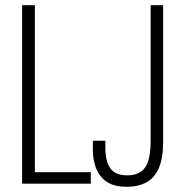

<svg xmlns="http://www.w3.org/2000/svg" viewBox="-20 -706 708 738"><path d="M65 0V-686H114V-44H329V0ZM467 12Q422 12 394 -5Q366 -22 351.5 -54Q337 -86 337 -131V-165H385V-140Q385 -85 404.5 -58.5Q424 -32 469 -32Q516 -32 537.5 -62Q559 -92 559 -163V-686H607V-159Q607 -98 590.5 -60Q574 -22 542.5 -5Q511 12 467 12Z"/></svg>

Font: Archivo ExtraCondensed Thin
Style: Regular
Weight: 250
Width: 2
Designer: Hector Gatti
Foundry: Omnibus-Type
Version: Version 2.001